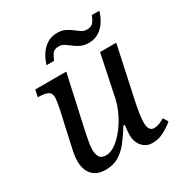

<svg xmlns="http://www.w3.org/2000/svg" viewBox="-173 -861 945 998"><g transform="rotate(-30 299.5 -362.0)"><path d="M456 10Q430 10 411 -3Q392 -16 382 -37.5Q372 -59 372 -85Q372 -96 373.5 -112Q375 -128 377 -144H369Q341 -99 314 -64.5Q287 -30 254 -10.5Q221 9 176 9Q137 9 113.5 -6.5Q90 -22 79.5 -47.5Q69 -73 69 -102Q69 -127 75 -157Q81 -187 87 -212L126 -387Q129 -401 132 -422Q135 -443 135 -447Q135 -477 114.5 -485.5Q94 -494 65 -494H57L66 -536H252L186 -237Q180 -210 173 -174Q166 -138 166 -116Q166 -91 176 -73Q186 -55 215 -55Q242 -55 271 -75.5Q300 -96 327 -130Q354 -164 374 -205Q394 -246 403 -287L455 -536H552L483 -215Q481 -204 477 -183Q473 -162 470.5 -140Q468 -118 468 -104Q468 -79 476.5 -66Q485 -53 501 -53Q518 -53 532 -58.5Q546 -64 565 -75L583 -46Q561 -27 527.5 -8.5Q494 10 456 10ZM429 -606Q402 -606 382 -615.5Q362 -625 346 -637.5Q330 -650 315.5 -659.5Q301 -669 285 -669Q255 -669 244 -652.5Q233 -636 225 -616H180Q189 -647 206 -673.5Q223 -700 249 -717Q275 -734 311 -734Q338 -734 357.5 -724.5Q377 -715 393 -702.5Q409 -690 423.5 -680.5Q438 -671 454 -671Q483 -671 495 -687.5Q507 -704 514 -724H559Q551 -694 534 -667Q517 -640 491 -623Q465 -606 429 -606Z"/></g></svg>

Font: Noto Serif
Style: Italic
Weight: 400
Italic angle: -12°
Designer: Monotype Design Team
Foundry: Monotype Imaging Inc.
Version: Version 2.013